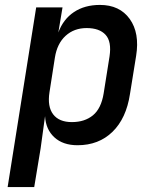

<svg xmlns="http://www.w3.org/2000/svg" viewBox="-20 -580 640 780"><path d="M11 180 127 -550H234L217 -448Q237 -502 280.5 -531Q324 -560 386 -560Q466 -560 507 -503Q548 -446 533 -353L508 -198Q493 -99 437 -44.5Q381 10 295 10Q236 10 201 -22Q166 -54 163 -108L145 23L119 180ZM272 -84Q324 -84 357.5 -111.5Q391 -139 401 -200L425 -351Q434 -411 409 -438.5Q384 -466 332 -466Q281 -466 246.5 -434.5Q212 -403 203 -346L181 -205Q172 -147 196 -115.5Q220 -84 272 -84Z"/></svg>

Font: JetBrains Mono NL SemiBold
Style: Italic
Weight: 600
Italic angle: -9°
Monospace: yes
Designer: Philipp Nurullin, Konstantin Bulenkov
Foundry: JetBrains
Version: Version 2.305; ttfautohint (v1.8.4.7-5d5b)